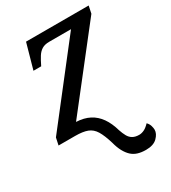

<svg xmlns="http://www.w3.org/2000/svg" viewBox="-190 -633 863 969"><g transform="rotate(-30 241.5 -148.0)"><path d="M371 240Q344 240 323.5 233.5Q303 227 288 213Q273 199 261 177Q249 155 241 124Q226 74 209.5 47Q193 20 166.5 10Q140 0 95 0H-1L8 -42L347 -477H220Q194 -477 177.5 -467Q161 -457 149 -438Q137 -419 123 -390H78L119 -536H484L475 -493L135 -59Q180 -57 212.5 -40Q245 -23 267 8.5Q289 40 302 86Q309 107 318 123.5Q327 140 342 148.5Q357 157 379 157Q393 157 408 150Q423 143 440 125Q451 136 455 149.5Q459 163 459 173Q459 196 437 218Q415 240 371 240Z"/></g></svg>

Font: ET Text
Style: Italic
Weight: 470
Italic angle: -12°
Designer: Monotype Design Team
Foundry: Monotype Imaging Inc.
Version: Version 2.009